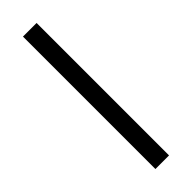

<svg xmlns="http://www.w3.org/2000/svg" viewBox="-247 -729 738 738"><g transform="rotate(-45 122.0 -360.0)"><path d="M85 0H159V-720H85Z"/></g></svg>

Font: Fixel Text Regular
Style: Regular
Weight: 400
Width: 4
Designer: AlfaBravo + MacPaw
Foundry: Kyrylo Tkachov, Marchela Mozhyna, Serhii Makarenko, Maria Weinstein, Zakhar Kryvoshyya
Version: Version 1.211